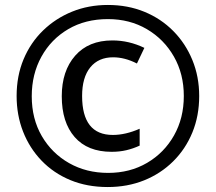

<svg xmlns="http://www.w3.org/2000/svg" viewBox="-20 -744 870 774"><path d="M414 10Q331 10 263.5 -18Q196 -46 147.5 -96.5Q99 -147 73 -213.5Q47 -280 47 -357Q47 -438 75 -505Q103 -572 153.5 -621Q204 -670 270.5 -697Q337 -724 415 -724Q495 -724 562 -696.5Q629 -669 678.5 -619Q728 -569 755.5 -502Q783 -435 783 -357Q783 -277 755.5 -210Q728 -143 678 -93.5Q628 -44 561 -17Q494 10 414 10ZM416 -47Q504 -47 573 -87.5Q642 -128 681.5 -198Q721 -268 721 -357Q721 -446 681 -516Q641 -586 572 -626.5Q503 -667 415 -667Q324 -667 255 -626.5Q186 -586 147 -515.5Q108 -445 108 -356Q108 -265 148.5 -195.5Q189 -126 258.5 -86.5Q328 -47 416 -47ZM430 -132Q333 -132 281 -191.5Q229 -251 229 -356Q229 -458 283 -519.5Q337 -581 433 -581Q500 -581 562 -551L532 -488Q483 -513 436 -513Q377 -513 344 -472.5Q311 -432 311 -357Q311 -200 435 -200Q486 -200 543 -225V-157Q517 -145 489.5 -138.5Q462 -132 430 -132Z"/></svg>

Font: Noto Sans Arabic UI Cn Md
Style: Regular
Weight: 500
Width: 3
Designer: Monotype Design Team, Nadine Chahine and Nizar Qandah
Foundry: Monotype Imaging Inc.
Version: Version 2.010; ttfautohint (v1.8.4.7-5d5b)